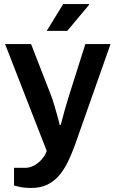

<svg xmlns="http://www.w3.org/2000/svg" viewBox="-20 -743 569 945"><path d="M135 182Q98 182 75 176.5Q52 171 49 170V83H105Q126 83 147 72Q168 61 185 42Q202 23 210 0L5 -526H133L231 -274Q238 -257 245.5 -231Q253 -205 261 -177.5Q269 -150 274 -128H279Q283 -143 288 -162Q293 -181 298.5 -201Q304 -221 310 -240Q316 -259 320 -273L400 -526H524L348 -27Q333 15 314.5 53Q296 91 271.5 120Q247 149 213.5 165.5Q180 182 135 182ZM210 -591 291 -723H418L419 -720L311 -591Z"/></svg>

Font: Archivo SemiBold SemiBold
Style: Regular
Weight: 600
Version: Version 2.001